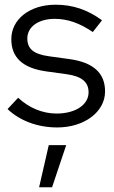

<svg xmlns="http://www.w3.org/2000/svg" viewBox="-20 -531 486 815"><path d="M223 10C338 10 426 -56 426 -143C426 -221 376 -266 276 -280L189 -292C123 -301 96 -323 96 -368C96 -417 143 -451 212 -451C267 -451 318 -433 374 -395L413 -445C351 -490 289 -511 216 -511C106 -511 28 -449 28 -365C28 -287 76 -242 176 -228L263 -216C327 -207 356 -183 356 -139C356 -86 300 -49 220 -49C161 -49 103 -73 57 -116L12 -68C65 -18 140 10 223 10ZM146 264H201L261 85H187Z"/></svg>

Font: Red Hat Display
Style: Regular
Weight: 400
Designer: Pentagram, MCKL
Foundry: Pentagram, MCKL
Version: Version 1.023